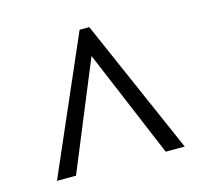

<svg xmlns="http://www.w3.org/2000/svg" viewBox="-74 -797 658 614"><g transform="rotate(-15 255.0 -490.0)"><path d="M43 -266 238 -714H270L466 -266H403L253 -623L106 -266Z"/></g></svg>

Font: Noto Serif SemiCondensed
Style: Regular
Weight: 400
Width: 4
Designer: Monotype Design Team
Foundry: Monotype Imaging Inc.
Version: Version 2.013